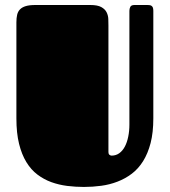

<svg xmlns="http://www.w3.org/2000/svg" viewBox="-20 -721 672 760"><path d="M586.9 -252.4Q586.9 -196.8 576.2 -155Q565.4 -113.3 546.4 -83Q527.3 -52.7 501.5 -33.2Q475.6 -13.7 445.1 -2Q414.6 9.8 380.6 14.4Q346.7 19 312 19Q278.8 19 245.8 14.9Q212.9 10.7 183.3 0Q153.8 -10.7 128.4 -29.8Q103 -48.8 84.5 -79.1Q65.9 -109.4 55.4 -151.9Q44.9 -194.3 44.9 -252.4V-632.8Q44.9 -649.9 47.9 -662.6Q50.8 -675.3 59.1 -683.8Q67.4 -692.4 82 -696.8Q96.7 -701.2 120.1 -701.2H337.9Q366.2 -701.2 381.1 -692.9Q396 -684.6 402.1 -672.1Q408.2 -659.7 408.7 -645.8Q409.2 -631.8 409.2 -620.1V-118.7Q409.2 -111.3 413.3 -108.2Q417.5 -105 421.4 -105Q439 -105 452.1 -114.5Q465.3 -124 474.1 -140.6Q482.9 -157.2 487.5 -179.7Q492.2 -202.1 492.2 -228V-678.2Q492.2 -686.5 495.8 -693.8Q499.5 -701.2 512.2 -701.2H563Q567.4 -701.2 571.8 -700.7Q576.2 -700.2 579.6 -698Q583 -695.8 585 -691.2Q586.9 -686.5 586.9 -678.2Z"/></svg>

Font: Fascinate Cyrillic
Style: Regular
Weight: 900
Designer: Denis Ignatov
Foundry: Astigmatic (AOETI)
Version: Version 1.00 November 30, 2018, initial release